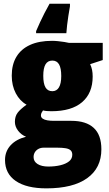

<svg xmlns="http://www.w3.org/2000/svg" viewBox="-20 -784 592 1044"><path d="M360.4 -763.7V-749.5Q356 -724.1 351.8 -698.2Q347.7 -672.4 345 -648.2Q342.3 -624 340.8 -603.5H176.3V-614.7Q187 -639.6 198 -663.6Q209 -687.5 221.7 -712.2Q234.4 -736.8 249.5 -763.7ZM232.4 240.2Q124.5 240.2 65.9 200.2Q7.3 160.2 7.3 85.9Q7.3 39.6 37.1 6.6Q66.9 -26.4 121.6 -40.5Q96.2 -50.3 78.6 -73Q61 -95.7 61 -121.6Q61 -150.9 75.4 -170.4Q89.8 -189.9 124.5 -214.8Q87.9 -234.9 65.9 -276.6Q43.9 -318.4 43.9 -372.6Q43.9 -433.1 69.3 -475.3Q94.7 -517.6 143.6 -539.8Q192.4 -562 263.2 -562Q278.3 -562 296.1 -560.1Q314 -558.1 330.1 -555.7Q346.2 -553.2 355.5 -550.8H538.6V-457.5L470.2 -435.1Q477.5 -419.4 480.7 -403.6Q483.9 -387.7 483.9 -367.7Q483.9 -277.8 426.5 -228.5Q369.1 -179.2 259.3 -179.2Q229.5 -179.2 213.9 -183.6Q210 -178.2 206.3 -171.4Q202.6 -164.6 202.6 -156.2Q202.6 -145.5 212.2 -138.9Q221.7 -132.3 237.8 -129.6Q253.9 -127 272.5 -127H367.7Q448.2 -127 489.7 -88.6Q531.2 -50.3 531.2 27.8Q531.2 129.4 454.1 184.8Q377 240.2 232.4 240.2ZM242.7 121.6Q278.8 121.6 308.3 114.5Q337.9 107.4 355.5 93.3Q373 79.1 373 57.6Q373 41.5 363.8 33.2Q354.5 24.9 336.4 22Q318.4 19 292 19H217.3Q201.7 19 189.2 25.6Q176.8 32.2 169.7 43.7Q162.6 55.2 162.6 70.3Q162.6 94.2 184.3 107.9Q206.1 121.6 242.7 121.6ZM264.6 -288.1Q288.1 -288.1 300.5 -308.8Q313 -329.6 313 -370.6Q313 -413.6 301 -434.1Q289.1 -454.6 264.6 -454.6Q239.7 -454.6 227.5 -434.1Q215.3 -413.6 215.3 -371.6Q215.3 -329.6 227.3 -308.8Q239.3 -288.1 264.6 -288.1Z"/></svg>

Font: Open Sans SemiCondensed ExtraBold
Style: Regular
Weight: 800
Width: 4
Designer: Monotype Design Team
Foundry: Monotype Imaging Inc.
Version: Version 3.000